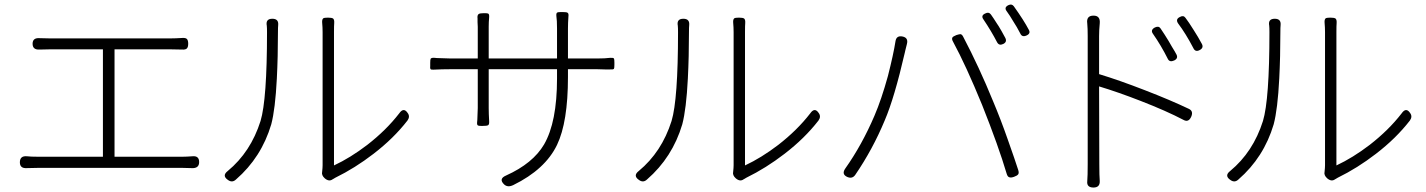

<svg xmlns="http://www.w3.org/2000/svg" viewBox="-20 -812 6388 860"><path d="M838 -59Q822 -60 798 -60H473H149Q117 -60 100 -59Q69 -57 69 -85Q69 -115 101 -112Q117 -110 149 -110H441V-591H203Q176 -591 158 -590Q126 -588 126 -616Q126 -644 159 -641Q176 -640 203 -640H744Q765 -640 797 -642Q812 -643 817.5 -637Q823 -631 823 -616Q823 -601 817 -595Q811 -589 796 -590Q779 -591 744 -591H493V-110H798Q814 -110 842 -112Q872 -115 872 -86Q872 -57 838 -59Z M1001 -6Q973 -25 1000 -46Q1103 -131 1147 -270Q1176 -366 1176 -668Q1176 -688 1175 -697Q1169 -728 1200 -728Q1229 -728 1226 -699Q1225 -690 1225 -668Q1225 -558 1220 -460Q1213 -323 1195 -255Q1151 -107 1037 -8Q1020 8 1001 -6ZM1435 -13Q1419 -27 1423 -43Q1425 -61 1425 -72V-668Q1425 -689 1423 -711Q1422 -725 1428 -730Q1433 -733 1449 -733Q1466 -733 1472 -729Q1478 -724 1477 -709Q1476 -698 1476 -668V-369V-71Q1549 -105 1625 -163Q1710 -229 1768 -304Q1788 -333 1806 -306Q1818 -290 1805 -272Q1743 -192 1653 -123Q1570 -59 1482 -16Q1478 -14 1472 -10L1470 -9Q1454 3 1435 -13Z M2238 14Q2212 -11 2247 -26Q2367 -80 2417 -165Q2475 -265 2475 -460V-502H2169V-328Q2169 -303 2171 -269Q2172 -254 2166 -251Q2161 -248 2142 -248Q2140 -248 2135 -248Q2123 -248 2121 -250Q2116 -252 2117 -264Q2117 -267 2118 -275Q2120 -311 2120 -328V-502H2000Q1960 -502 1922 -500Q1911 -499 1908 -503Q1906 -506 1907 -517Q1907 -522 1907 -525Q1907 -527 1907 -530Q1907 -545 1909 -549Q1913 -554 1926 -553Q1929 -553 1937 -552Q1980 -550 2000 -550H2120V-692Q2120 -699 2119 -713Q2119 -724 2119 -729Q2117 -744 2124 -749Q2129 -753 2148 -753H2150Q2164 -753 2167 -751Q2172 -748 2171 -735Q2169 -713 2169 -693V-550H2322H2475V-684Q2475 -722 2472 -741Q2471 -753 2476 -756Q2480 -758 2493 -758Q2496 -758 2499 -758H2501Q2518 -758 2522 -755Q2528 -752 2526 -737Q2524 -709 2524 -684V-550H2654Q2691 -550 2713 -553Q2726 -554 2730 -550Q2732 -546 2732 -532Q2732 -529 2732 -527Q2732 -525 2732 -522Q2732 -507 2730 -504Q2727 -500 2713 -501Q2706 -501 2689 -501Q2666 -502 2654 -502H2524V-467Q2524 -265 2475 -163Q2422 -53 2279 17Q2254 29 2238 14Z M2842 -6Q2814 -25 2841 -46Q2944 -131 2988 -270Q3017 -366 3017 -668Q3017 -688 3016 -697Q3010 -728 3041 -728Q3070 -728 3067 -699Q3066 -690 3066 -668Q3066 -558 3061 -460Q3054 -323 3036 -255Q2992 -107 2878 -8Q2861 8 2842 -6ZM3276 -13Q3260 -27 3264 -43Q3266 -61 3266 -72V-668Q3266 -689 3264 -711Q3263 -725 3269 -730Q3274 -733 3290 -733Q3307 -733 3313 -729Q3319 -724 3318 -709Q3317 -698 3317 -668V-369V-71Q3390 -105 3466 -163Q3551 -229 3609 -304Q3629 -333 3647 -306Q3659 -290 3646 -272Q3584 -192 3494 -123Q3411 -59 3323 -16Q3319 -14 3313 -10L3311 -9Q3295 3 3276 -13Z M3776 -19Q3748 -31 3766 -57Q3841 -163 3897 -294Q3928 -366 3957 -471Q3982 -569 3991 -627Q3995 -654 4022.5 -648.5Q4050 -643 4042 -614Q4041 -610 4039 -602Q4036 -592 4035 -586Q4034 -583 4033 -577Q3986 -373 3943 -273Q3889 -143 3811 -29Q3798 -10 3776 -19ZM4501 -18Q4493 -20 4489 -34Q4453 -156 4379 -342Q4307 -518 4249 -625Q4242 -637 4246 -644Q4249 -649 4264 -655Q4277 -659 4282 -659Q4289 -658 4294 -648Q4366 -511 4428 -359Q4463 -276 4494 -187Q4527 -94 4541 -50Q4545 -37 4540.5 -31Q4536 -25 4522 -20Q4508 -15 4501 -18ZM4446 -623Q4420 -673 4385 -725Q4372 -743 4394 -752Q4409 -760 4418.5 -747Q4428 -734 4447 -704Q4451 -698 4453 -695Q4457 -688 4466 -673Q4478 -652 4483 -642Q4492 -624 4473.5 -615Q4455 -606 4446 -623ZM4550 -662Q4534 -693 4520 -714Q4503 -743 4489 -762Q4476 -779 4497 -789Q4512 -796 4521 -784Q4566 -721 4588 -679Q4598 -662 4578 -653Q4558 -644 4550 -662Z M4878 28Q4847 28 4850 0Q4852 -24 4852 -77V-363V-650Q4852 -686 4850 -707Q4845 -742 4878 -742Q4909 -742 4906 -708Q4903 -677 4903 -650V-480Q4995 -452 5108 -408Q5222 -364 5306 -324Q5326 -314 5316 -290Q5304 -262 5281 -275Q5205 -315 5089 -360Q4989 -399 4903 -425L4904 -77Q4904 -25 4906 -1Q4907 28 4878 28ZM5211 -548Q5181 -608 5144 -661Q5132 -678 5153 -689Q5170 -697 5178 -685Q5197 -657 5214 -629Q5219 -620 5229 -603Q5244 -579 5250 -567Q5258 -550 5239 -541Q5219 -532 5211 -548ZM5325 -597Q5291 -662 5257 -707Q5244 -726 5265 -736Q5281 -745 5290 -732Q5304 -714 5327 -677Q5347 -646 5363 -616Q5373 -598 5354 -588Q5334 -577 5325 -597Z M5491 -6Q5463 -25 5490 -46Q5593 -131 5637 -270Q5666 -366 5666 -668Q5666 -688 5665 -697Q5659 -728 5690 -728Q5719 -728 5716 -699Q5715 -690 5715 -668Q5715 -558 5710 -460Q5703 -323 5685 -255Q5641 -107 5527 -8Q5510 8 5491 -6ZM5925 -13Q5909 -27 5913 -43Q5915 -61 5915 -72V-668Q5915 -689 5913 -711Q5912 -725 5918 -730Q5923 -733 5939 -733Q5956 -733 5962 -729Q5968 -724 5967 -709Q5966 -698 5966 -668V-369V-71Q6039 -105 6115 -163Q6200 -229 6258 -304Q6278 -333 6296 -306Q6308 -290 6295 -272Q6233 -192 6143 -123Q6060 -59 5972 -16Q5968 -14 5962 -10L5960 -9Q5944 3 5925 -13Z"/></svg>

Font: GenSenRounded TW L
Style: Regular
Weight: 300
Version: Version 1.501;PS 1;hotconv 16.6.51;makeotf.lib2.5.65220